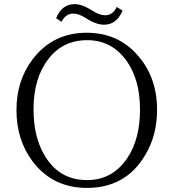

<svg xmlns="http://www.w3.org/2000/svg" viewBox="-20 -899 841 934"><path d="M401.4 -739.7Q553.7 -739.7 648.9 -630.9Q744.1 -523.9 744.1 -364.7Q744.1 -240.2 686 -144Q591.8 15.1 403.3 15.1Q234.9 15.1 137.2 -115.7Q60.1 -219.7 60.1 -363.8Q60.1 -506.3 138.2 -609.9Q236.8 -739.7 401.4 -739.7ZM404.3 -703.6Q284.2 -703.6 213.9 -609.9Q143.1 -517.6 143.1 -366.7Q143.1 -239.3 191.9 -151.9Q262.7 -22.9 403.3 -22.9Q528.8 -22.9 601.1 -132.8Q661.1 -224.6 661.1 -365.7Q661.1 -510.3 596.2 -602.5Q523.9 -703.6 404.3 -703.6ZM252.9 -810.1Q280.3 -878.9 343.3 -878.9Q379.9 -878.9 430.2 -846.7Q463.9 -824.7 492.2 -824.7Q528.8 -824.7 547.9 -865.2L576.2 -847.2Q547.4 -778.8 485.8 -778.8Q447.3 -778.8 397 -811Q363.3 -833 336.9 -833Q299.8 -833 279.3 -793Z"/></svg>

Font: I.MingCP
Style: Regular
Weight: 400
Designer: I.Font Project
Version: Version 8.000; Sep 06, 2022